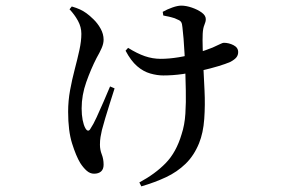

<svg xmlns="http://www.w3.org/2000/svg" viewBox="-20 -583 1040 682"><path d="M475 65Q531 35 568.5 -3.5Q606 -42 625 -106Q636 -139 638.5 -179.5Q641 -220 640 -262Q639 -304 638 -342Q637 -365 635.5 -393Q634 -421 632 -446Q630 -471 628 -486Q627 -499 623.5 -504.5Q620 -510 612 -513Q601 -519 587.5 -522Q574 -525 560 -528L558 -541Q574 -550 592.5 -556.5Q611 -563 624 -563Q641 -563 661.5 -556Q682 -549 696.5 -538.5Q711 -528 711 -515Q711 -506 706 -494.5Q701 -483 700 -463Q699 -443 700 -411.5Q701 -380 702 -353Q704 -313 706.5 -261.5Q709 -210 705.5 -160.5Q702 -111 687 -74Q669 -30 639 -1Q609 28 569.5 46.5Q530 65 482 79ZM314 34Q300 34 288 23.5Q276 13 265 -4Q250 -29 236 -73.5Q222 -118 222 -186Q222 -225 229 -263Q236 -301 245.5 -337Q255 -373 262 -405Q269 -437 269 -463Q269 -487 257 -509Q245 -531 227 -550L235 -560Q252 -555 264 -549.5Q276 -544 287 -536Q297 -529 312 -514.5Q327 -500 337.5 -481Q348 -462 348 -442Q348 -428 341 -412Q334 -396 323 -377Q303 -338 286.5 -291.5Q270 -245 270 -198Q270 -175 273.5 -157Q277 -139 283 -128Q288 -119 293 -119Q298 -119 302 -127Q311 -140 323 -166Q335 -192 348 -222Q361 -252 371 -276L387 -269Q379 -244 370 -215.5Q361 -187 353.5 -162Q346 -137 342 -121Q339 -108 337 -96Q335 -84 335 -69Q335 -51 341.5 -34.5Q348 -18 348 2Q348 18 339 26Q330 34 314 34ZM560 -315Q538 -315 513.5 -322Q489 -329 467 -348Q445 -367 426 -403L435 -413Q467 -393 494.5 -383.5Q522 -374 551 -374Q580 -374 614 -379.5Q648 -385 680.5 -395Q713 -405 735 -414Q755 -423 763 -427Q771 -431 775 -431Q793 -431 809.5 -422.5Q826 -414 826 -398Q826 -387 819.5 -379Q813 -371 798 -363Q782 -356 755.5 -348Q729 -340 696.5 -332.5Q664 -325 629 -320Q594 -315 560 -315Z"/></svg>

Font: Noto Serif SC ExtraLight Medium
Style: Regular
Weight: 500
Version: Version 2.002-H1;hotconv 1.1.0;makeotfexe 2.6.0